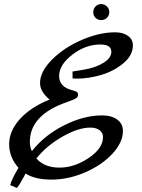

<svg xmlns="http://www.w3.org/2000/svg" viewBox="-20 -797 699 945"><path d="M634 -574Q634 -524 586.5 -485Q539 -446 477.5 -428Q416 -410 359 -410Q344 -410 337 -411V-445Q339 -445 395 -454.5Q451 -464 489.5 -488Q528 -512 528 -542Q528 -578 474 -578Q401 -578 336 -528Q271 -478 271 -423Q271 -368 339 -352Q354 -348 359 -344Q364 -340 364 -330Q364 -320 354.5 -313.5Q345 -307 311 -295Q127 -232 127 -99Q127 -72 137 -53Q198 -131 295 -180Q392 -229 482 -229Q529 -229 557 -208.5Q585 -188 585 -152Q585 -96 533 -40Q481 16 398.5 51.5Q316 87 234 87Q152 87 106 57Q105 58 98 72Q77 112 63 128L30 114Q37 86 71 29Q25 -23 25 -87.5Q25 -152 77.5 -210.5Q130 -269 224 -307Q177 -346 177 -388Q177 -445 237 -504.5Q297 -564 383.5 -601Q470 -638 546 -638Q586 -638 610 -620.5Q634 -603 634 -574ZM424 -169Q365 -169 286.5 -124Q208 -79 159 -17Q199 28 272.5 28Q346 28 416.5 -19.5Q487 -67 487 -122Q487 -144 470 -156.5Q453 -169 424 -169ZM450.5 -709Q439 -720 439 -737Q439 -754 450.5 -765.5Q462 -777 478 -777Q494 -777 506 -765.5Q518 -754 518 -737.5Q518 -721 506.5 -709.5Q495 -698 478.5 -698Q462 -698 450.5 -709Z"/></svg>

Font: Marck Script
Style: Regular
Weight: 400
Designer: Denis Masharov, Marck Fogel
Foundry: Denis Masharov
Version: Version 1.002